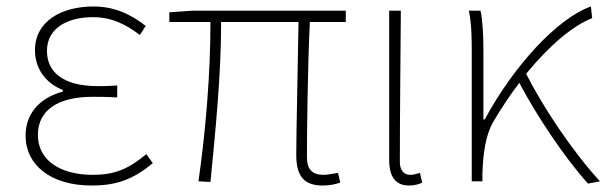

<svg xmlns="http://www.w3.org/2000/svg" viewBox="-20 -560 1873 593"><path d="M263 13C342 13 392 -7 452 -56L432 -84C376 -37 332 -20 267 -20C163 -20 97 -67 97 -143C97 -217 155 -261 266 -261C291 -261 311 -261 342 -259V-296C315 -294 302 -294 282 -294C170 -294 125 -341 125 -403C125 -474 190 -507 267 -507C322 -507 366 -487 412 -452L430 -480C384 -516 333 -540 269 -540C169 -540 88 -494 88 -405C88 -350 119 -304 174 -282V-277C116 -262 59 -220 59 -141C59 -51 136 13 263 13Z M977 13C1000 13 1015 9 1031 4L1024 -26C1001 -22 988 -20 979 -20C944 -20 928 -37 928 -75C928 -146 930 -351 937 -492H1048V-527H575L503 -522V-492H630C630 -330 615 -154 593 0L630 2C645 -152 663 -327 663 -492H902C900 -355 895 -153 895 -81C895 -14 921 13 977 13Z M1243 13C1261 13 1274 9 1284 4L1277 -26C1264 -22 1256 -20 1246 -20C1229 -20 1215 -33 1215 -59C1215 -217 1217 -368 1218 -527H1182V-66C1182 -10 1205 13 1243 13Z M1796 7 1833 0C1746 -95 1658 -228 1605 -332C1676 -419 1748 -480 1809 -504L1805 -540C1700 -503 1565 -354 1477 -191H1473V-409C1473 -453 1470 -503 1464 -527H1428C1437 -486 1437 -438 1437 -396V0H1470V-24C1472 -85 1479 -144 1506 -188C1531 -230 1557 -269 1584 -304C1637 -203 1726 -70 1796 7Z"/></svg>

Font: Harano Aji Gothic KR ExtraLight
Style: Regular
Weight: 250
Foundry: Masamichi Hosoda
Version: HaranoAjiGothicKR-ExtraLight version 20220220;ttx 4.29.1